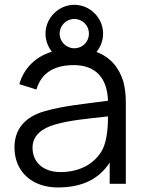

<svg xmlns="http://www.w3.org/2000/svg" viewBox="-20 -784 619 819"><path d="M506.3 -435.4C487.5 -497.9 449 -540.6 391.7 -562.5C409.4 -584.4 419.8 -611.5 419.8 -640.6C419.8 -707.3 364.6 -763.5 296.9 -763.5C230.2 -763.5 174 -707.3 174 -640.6C174 -611.5 184.4 -585.4 201 -563.5C131.2 -541.7 82.3 -493.8 62.5 -425L135.4 -402.1C157.3 -477.1 216.7 -506.3 294.8 -506.3C385.4 -506.3 437.5 -454.2 440.6 -354.2C338.5 -340.6 247.9 -332.3 169.8 -309.4C82.3 -284.4 41.7 -229.2 41.7 -155.2C41.7 -50 118.8 15.6 226 15.6C326 15.6 400 -16.7 447.9 -90.6V0H516.7V-346.9C516.7 -379.2 513.5 -407.3 506.3 -435.4ZM296.9 -703.1C332.3 -703.1 359.4 -675 359.4 -640.6C359.4 -606.2 332.3 -578.1 296.9 -578.1C262.5 -578.1 234.4 -606.2 234.4 -640.6C234.4 -675 262.5 -703.1 296.9 -703.1ZM417.7 -146.9C384.4 -84.4 318.8 -50 238.5 -50C165.6 -50 118.8 -90.6 118.8 -154.2C118.8 -205.2 157.3 -236.5 215.6 -253.1C282.3 -271.9 349 -277.1 440.6 -287.5C440.6 -251 438.5 -189.6 417.7 -146.9Z"/></svg>

Font: Manrope3
Style: Regular
Weight: 400
Width: 4
Designer: Mikhail Sharanda
Foundry: Mikhail Sharanda
Version: Version 3.000;PS 003.000;hotconv 1.0.88;makeotf.lib2.5.64775